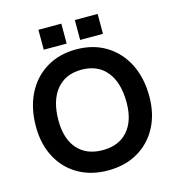

<svg xmlns="http://www.w3.org/2000/svg" viewBox="-119 -915 941 1024"><g transform="rotate(-15 352.0 -402.5)"><path d="M387.5 -813H513.5V-703H387.5ZM186.5 -813H313V-703H186.5ZM40 -317.5Q40 -420.5 79 -497.5Q118 -574.5 188.5 -617.2Q259 -660 353 -660Q447 -660 517.2 -617.2Q587.5 -574.5 626.8 -497.5Q666 -420.5 666 -317.5Q666 -220 626.8 -146.8Q587.5 -73.5 517.2 -32.8Q447 8 353 8Q259 8 188.5 -32.8Q118 -73.5 79 -146.8Q40 -220 40 -317.5ZM540.5 -317.5Q540.5 -427 491.2 -487.5Q442 -548 353 -548Q263.5 -548 214 -487.5Q164.5 -427 164.5 -317.5Q164.5 -216.5 214 -160.2Q263.5 -104 353 -104Q442 -104 491.2 -160.2Q540.5 -216.5 540.5 -317.5Z"/></g></svg>

Font: Overused Grotesk SemiBold
Style: Regular
Weight: 610
Version: Version 0.004